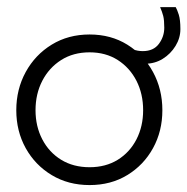

<svg xmlns="http://www.w3.org/2000/svg" viewBox="-20 -522 540 554"><path d="M238.5 12Q177 12 129.2 -16.8Q81.5 -45.5 54.2 -94.5Q27 -143.5 27 -204Q27 -264.5 54.2 -314.2Q81.5 -364 129.2 -393.2Q177 -422.5 238.5 -422.5Q300 -422.5 347.2 -393.2Q394.5 -364 421.5 -314.2Q448.5 -264.5 448.5 -204Q448.5 -143.5 421.5 -94.5Q394.5 -45.5 347.2 -16.8Q300 12 238.5 12ZM238.5 -39.5Q285 -39.5 319.8 -61Q354.5 -82.5 373.8 -120Q393 -157.5 393 -204Q393 -251 373.8 -288.8Q354.5 -326.5 319.8 -348.8Q285 -371 238.5 -371Q191.5 -371 156.5 -348.8Q121.5 -326.5 102 -288.8Q82.5 -251 82.5 -204Q82.5 -157.5 102 -120Q121.5 -82.5 156.5 -61Q191.5 -39.5 238.5 -39.5ZM397.5 -338Q382.5 -338 369 -342.5Q355.5 -347 344 -353.5V-391Q351.5 -384.5 364.2 -379.5Q377 -374.5 392 -374.5Q423 -374.5 438.5 -395.5Q454 -416.5 454 -442Q454 -464 451 -475.8Q448 -487.5 442 -501.5H487Q491 -494.5 495.8 -479.8Q500.5 -465 500.5 -438Q500.5 -412.5 486.5 -389.5Q472.5 -366.5 449.5 -352.2Q426.5 -338 397.5 -338Z"/></svg>

Font: League Spartan Thin Light
Style: Regular
Weight: 300
Version: Version 2.002